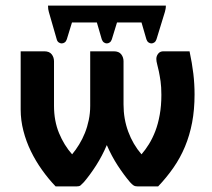

<svg xmlns="http://www.w3.org/2000/svg" viewBox="-20 -669 759 689"><path d="M54.2 0ZM179.7 0Q153.8 -26.9 130.9 -59.1Q107.9 -91.3 90.8 -126.5Q73.7 -161.6 64 -199.5Q54.2 -237.3 54.2 -275.9V-484.9H138.7Q157.2 -484.9 165.5 -474.1Q173.8 -463.4 173.8 -449.2V-289.6Q173.8 -234.9 191.9 -191.2Q210 -147.5 238.8 -115.2Q252 -130.9 263.9 -150.4Q275.9 -169.9 284.7 -191.9Q293.5 -213.9 298.6 -238.5Q303.7 -263.2 303.7 -289.1V-484.9H388.2Q406.7 -484.9 415 -474.1Q423.3 -463.4 423.3 -449.2V-293.9Q423.3 -242.2 440.2 -196.5Q457 -150.9 487.8 -115.2Q501.5 -130.9 514.4 -151.6Q527.3 -172.4 537.4 -198.5Q547.4 -224.6 553.2 -257.1Q559.1 -289.6 559.1 -328.6Q559.1 -356.9 556.2 -377.4Q553.2 -397.9 550 -413.1Q546.9 -428.2 543.9 -438.7Q541 -449.2 541 -457.5Q541 -467.8 547.6 -476.3Q554.2 -484.9 566.4 -484.9H660.2Q669.4 -441.9 673.8 -404.8Q678.2 -367.7 678.2 -330.1Q678.2 -275.4 669.4 -229.2Q660.6 -183.1 643.8 -142.8Q627 -102.5 602.5 -67.4Q578.1 -32.2 547.4 0H474.6Q464.8 0 459.2 -3.7Q453.6 -7.3 446.3 -15.6Q424.3 -41.5 402.3 -75.2Q380.4 -108.9 363.3 -148.4Q346.7 -109.4 325 -75.4Q303.2 -41.5 281.2 -15.6Q273.4 -7.3 269 -3.7Q264.6 0 254.4 0ZM575.2 -648.9Q575.2 -642.1 574.2 -637Q573.2 -631.8 571.8 -626.5L541.5 -527.8Q539.1 -520.5 533.9 -516.8Q528.8 -513.2 523.4 -513.2Q518.1 -513.2 512.9 -516.8Q507.8 -520.5 505.4 -527.8L487.8 -588.4H399.9L381.3 -527.8Q378.9 -520.5 373.8 -516.8Q368.7 -513.2 363.3 -513.2Q357.9 -513.2 352.8 -516.8Q347.7 -520.5 345.2 -527.8L327.6 -588.4H238.3L219.7 -527.8Q217.3 -520.5 212.2 -516.8Q207 -513.2 201.4 -513.2Q195.8 -513.2 190.7 -516.8Q185.5 -520.5 183.6 -527.8L155.3 -626Q152.3 -635.3 152.3 -648.9Z"/></svg>

Font: Carlito
Style: Bold
Weight: 700
Designer: Lukasz Dziedzic
Foundry: tyPoland Lukasz Dziedzic
Version: Version 1.104